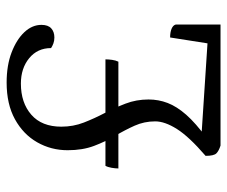

<svg xmlns="http://www.w3.org/2000/svg" viewBox="-73 -612 685 579"><g transform="rotate(-90 269.5 -322.5)"><path d="M120 0Q104 -5 96.5 -12.5Q89 -20 89 -45Q147 -95 170 -131.5Q193 -168 193 -197Q193 -230 180 -259Q167 -288 149.5 -317.5Q132 -347 119 -381.5Q106 -416 106 -461Q106 -511 130 -553Q154 -595 199.5 -620Q245 -645 310 -645Q362 -645 401 -630Q440 -615 462 -591.5Q484 -568 484 -540Q484 -520 473.5 -510.5Q463 -501 446 -501Q436 -501 428 -504Q420 -507 414 -511Q414 -552 383.5 -577Q353 -602 307 -602Q249 -602 213 -570.5Q177 -539 177 -480Q177 -444 189.5 -412Q202 -380 218 -349.5Q234 -319 246.5 -286.5Q259 -254 259 -217Q259 -187 248.5 -159.5Q238 -132 213 -103.5Q188 -75 143 -42L142 -58L448 -38L424 -12L446 -152Q462 -152 472.5 -147.5Q483 -143 485 -135V0ZM51 -308Q51 -317 53 -328.5Q55 -340 59 -347H380Q380 -338 378.5 -327Q377 -316 373 -308Z"/></g></svg>

Font: Pitagon Serif
Style: Regular
Weight: 400
Designer: Travis Tran
Foundry: Pitagon
Version: Version 1.000;gftools[0.9.26]